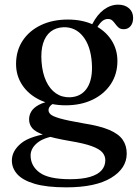

<svg xmlns="http://www.w3.org/2000/svg" viewBox="-20 -560 592 825"><path d="M338.5 -30Q269 -42 237.2 -51.2Q205.5 -60.5 197 -69Q188.5 -77.5 188.5 -86.5Q188.5 -96.5 196.2 -105Q204 -113.5 222.5 -122L210 -128.5Q170 -122 147 -109.5Q124 -97 114.5 -81Q105 -65 105 -47Q105 -25.5 118.5 -9.2Q132 7 170 20.2Q208 33.5 281 46Q341.5 56 374.2 68Q407 80 419.8 94.8Q432.5 109.5 432.5 128.5Q432.5 153.5 416.5 171.8Q400.5 190 367 200Q333.5 210 281 210Q189 210 150.2 181.5Q111.5 153 111.5 108Q111.5 78 139.5 54.5Q167.5 31 222 23.5L212.5 10Q111 22.5 71 55.5Q31 88.5 31 129.5Q31 162.5 54.2 188.5Q77.5 214.5 129 229.8Q180.5 245 265 245Q390.5 245 457.5 204.2Q524.5 163.5 524.5 100Q524.5 65.5 507.2 40.5Q490 15.5 449.5 -1.8Q409 -19 338.5 -30ZM360 -427 385.5 -422Q404 -455.5 416.5 -467Q429 -478.5 443.5 -478.5Q455.5 -478.5 462.8 -471.8Q470 -465 476.2 -456.2Q482.5 -447.5 490.2 -441Q498 -434.5 511.5 -434.5Q530 -434.5 541 -447.8Q552 -461 552 -483Q552 -509 534.2 -524.5Q516.5 -540 488 -540Q455.5 -540 426.5 -518.8Q397.5 -497.5 376 -455.5ZM484.5 -298Q484.5 -348.5 458 -388.8Q431.5 -429 383.8 -452.5Q336 -476 271.5 -476Q206 -476 155.8 -452Q105.5 -428 77.2 -385Q49 -342 49 -285Q49 -235 75.5 -194.8Q102 -154.5 150.2 -131Q198.5 -107.5 262 -107.5Q327.5 -107.5 377.5 -131.5Q427.5 -155.5 456 -198.5Q484.5 -241.5 484.5 -298ZM252.5 -443Q304 -444.5 336.8 -403.5Q369.5 -362.5 374.5 -290.5Q379.5 -221.5 354.8 -182.8Q330 -144 280.5 -142Q246.5 -141 220.2 -159Q194 -177 178 -211.8Q162 -246.5 158.5 -294.5Q155 -340.5 165 -373.2Q175 -406 197.2 -423.8Q219.5 -441.5 252.5 -443Z"/></svg>

Font: Fraunces 28pt
Style: Regular
Weight: 400
Version: Version 1.000;[b76b70a41]